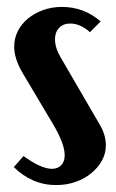

<svg xmlns="http://www.w3.org/2000/svg" viewBox="-20 -525 336 555"><path d="M240 -432Q212 -457 183 -457Q163 -457 151 -444.5Q139 -432 139 -412Q139 -386 156 -358L267 -167Q286 -136 286 -105Q286 -81 274.5 -60.5Q263 -40 243.5 -24Q224 -8 198 1Q172 10 142 10Q107 10 76 -3.5Q45 -17 20 -42L48 -74Q99 -37 130 -37Q147 -37 157 -47.5Q167 -58 167 -76Q167 -93 158.5 -115.5Q150 -138 134 -165L46 -313Q21 -355 21 -390Q21 -414 31.5 -435Q42 -456 61 -471.5Q80 -487 105 -496Q130 -505 159 -505Q223 -505 271 -463Z"/></svg>

Font: Moniqa ExtBd Paragraph
Style: Regular
Weight: 800
Designer: Rajesh Rajput
Foundry: Rajesh Rajput
Version: Version 1.000